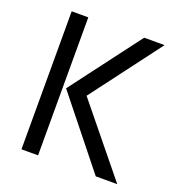

<svg xmlns="http://www.w3.org/2000/svg" viewBox="-124 -777 820 881"><g transform="rotate(20 286.5 -337.0)"><path d="M77.1 0H158.2V-673.8H77.1ZM273.9 -333 530.8 -673.8H431.2L173.8 -333L439.9 0H544.9Z"/></g></svg>

Font: FAU Chimera
Style: Regular
Weight: 400
Version: Version 1.002;hotconv 1.0.117;makeotfexe 2.5.65602